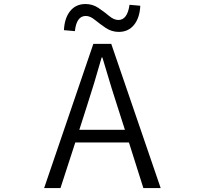

<svg xmlns="http://www.w3.org/2000/svg" viewBox="-20 -955 1040 975"><path d="M637.7 -930.7 692.4 -925.8Q689.5 -864.3 660.6 -828.6Q631.8 -793 583 -793Q546.9 -793 516.6 -813.5Q486.3 -834 461.9 -854Q437.5 -874 416 -874Q368.2 -874 360.4 -796.9L304.7 -801.8Q307.6 -863.3 336.4 -898.9Q365.2 -934.6 414.1 -934.6Q450.2 -934.6 480 -914.6Q509.8 -894.5 534.2 -874Q558.6 -853.5 581.1 -853.5Q627 -853.5 637.7 -930.7ZM382.8 -295.9H614.3L576.2 -415Q554.7 -478.5 500 -663.1H496.1Q458 -528.3 420.9 -415ZM708 0 634.8 -231.4H362.3L287.1 0H204.1L454.1 -732.4H544.9L795.9 0Z"/></svg>

Font: GenEi Gothic M SemiLight
Style: Regular
Weight: 350
Designer: o_tamon (Modified); [Source Han Sans]
Ryoko NISHIZUKA  (kana & ideographs); Paul D. Hunt (Latin, Greek & Cyrillic); Wenl
Version: Version 1.1a;Original Version 1.004